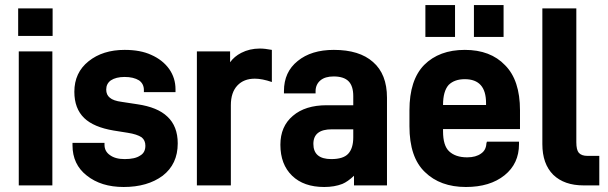

<svg xmlns="http://www.w3.org/2000/svg" viewBox="-20 -728 2402 759"><path d="M188 -694.8V-585.9H51.8V-694.8ZM187 -524.9V4.9H54.2V-524.9Z M322.8 -34.2Q266.6 -78.1 266.6 -153.8V-163.1H393.1V-155.8Q393.1 -129.9 414.1 -115.2Q435.5 -99.1 472.7 -99.1Q513.7 -99.1 533.7 -112.8Q554.7 -124.5 554.7 -151.9Q554.7 -173.3 540 -185.1Q522 -197.3 484.9 -203.1L429.7 -211.9Q350.6 -225.1 313 -261.2Q273.9 -298.8 273.9 -365.2Q273.9 -440.9 330.1 -485.8Q386.2 -530.8 472.7 -530.8Q535.2 -530.8 577.6 -511.2Q623 -491.2 648.9 -455.1Q673.8 -419.4 673.8 -375V-363.8H548.8V-372.1Q548.8 -396.5 529.8 -410.2Q507.8 -423.8 472.7 -423.8Q438.5 -423.8 418 -410.2Q399.9 -397 399.9 -374Q399.9 -353 414.1 -341.8Q427.7 -329.6 461.9 -325.2L522.9 -315.9Q603 -304.2 641.6 -267.1Q682.6 -229 682.6 -161.1Q682.6 -79.1 623 -33.2Q563 11.2 468.8 11.2Q379.4 11.2 322.8 -34.2Z M1007.3 -536.1Q1026.9 -536.1 1054.7 -530.8V-403.8Q1016.1 -417 987.3 -417Q943.8 -417 918.5 -390.1Q892.6 -362.8 892.6 -312V4.9H758.3V-524.9H889.6V-481.9Q906.2 -504.9 933.6 -519Q966.8 -536.1 1007.3 -536.1Z M1454.6 -482.9Q1509.8 -435.1 1509.8 -341.8V4.9H1379.4V-33.2Q1354.5 -9.8 1333.5 -1Q1302.2 11.2 1261.7 11.2Q1180.7 11.2 1134.8 -33.2Q1088.4 -78.1 1088.4 -155.8Q1088.4 -228.5 1137.7 -270Q1186.5 -312 1271.5 -312H1376.5V-348.1Q1376.5 -388.2 1357.7 -407Q1338.9 -425.8 1298.8 -425.8Q1265.1 -425.8 1246.6 -410.2Q1227.5 -394 1227.5 -367.2V-358.9H1102.5V-368.2Q1102.5 -443.4 1156.7 -486.8Q1210.4 -530.8 1299.8 -530.8Q1400.9 -530.8 1454.6 -482.9ZM1356.4 -120.1Q1376.5 -141.6 1376.5 -185.1V-216.8H1291.5Q1218.8 -216.8 1218.8 -159.2Q1218.8 -99.1 1289.6 -99.1Q1336.9 -99.1 1356.4 -120.1Z M1778.8 -708V-582H1661.6V-708ZM1970.7 -708V-582H1853.5V-708ZM2035.6 -217.8H1731.4V-209Q1731.4 -152.3 1755.4 -129.9Q1780.8 -106 1826.7 -106Q1861.3 -106 1881.8 -121.1Q1901.4 -134.3 1902.8 -161.1L1904.8 -168H2031.7V-158.2Q2031.7 -81.1 1974.6 -35.2Q1917 11.2 1821.8 11.2Q1720.2 11.2 1659.7 -47.9Q1598.6 -106 1598.6 -229V-292Q1598.6 -411.6 1656.7 -471.2Q1716.3 -530.8 1817.4 -530.8Q1918.9 -530.8 1976.6 -470.2Q2035.6 -411.1 2035.6 -292ZM1817.4 -415Q1776.4 -415 1753.4 -392.1Q1731.4 -367.2 1731.4 -313H1901.4V-320.8Q1901.4 -415 1817.4 -415Z M2167 -37.1Q2124 -80.1 2124 -158.2V-694.8H2258.3V-166Q2258.3 -135.3 2268.1 -124Q2278.8 -111.8 2302.2 -111.8H2349.1V4.9H2287.1Q2210.4 4.9 2167 -37.1Z"/></svg>

Font: D-DIN-PRO ExtraBold
Style: Bold
Weight: 800
Designer: Charles Nix
Foundry: CyberFei
Version: Version 1.000;hotconv 1.0.109;makeotfexe 2.5.65596